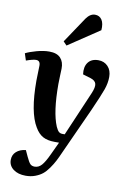

<svg xmlns="http://www.w3.org/2000/svg" viewBox="-112 -857 776 1151"><g transform="rotate(10 276.5 -281.5)"><path d="M212.9 -603 317.9 -759.8Q341.8 -793 371.1 -793Q398.4 -793 412.8 -771Q427.2 -749 423.8 -708L233.9 -581.1ZM448.2 -227.1 320.8 53.2Q305.7 87.4 294.4 109.1Q283.2 130.9 265.4 156.2Q247.6 181.6 229.5 196Q211.4 210.4 185.3 220.2Q159.2 230 127.9 230Q81.1 230 52.5 208.3Q23.9 186.5 23.9 151.9Q23.9 120.6 45.7 101.3Q67.4 82 103 78.1L120.1 115.2Q134.8 147 144.5 157Q154.3 167 171.9 167Q195.8 167 214.1 146.5Q232.4 126 254.9 77.1L291 0H264.2Q220.7 0 192.6 -15.1Q164.6 -30.3 144 -65.9Q92.8 -149.4 92.8 -342.8Q92.8 -356.4 94 -390.4Q95.2 -424.3 95.2 -434.1Q95.2 -464.8 69.8 -464.8Q50.8 -464.8 9.8 -450.2L-3.9 -492.2Q21 -504.9 62.7 -516.4Q104.5 -527.8 139.2 -527.8Q186 -527.8 208 -503.9Q230 -480 229 -439Q229 -429.7 227.5 -398.2Q226.1 -366.7 226.1 -345.2Q226.1 -174.8 261.2 -91.8Q271 -70.3 279.8 -62.7Q288.6 -55.2 301.8 -55.2H315.9L432.1 -326.2Q448.7 -364.7 443.8 -384.8Q439 -404.8 409.2 -414.1L361.8 -428.2Q355.5 -474.1 376 -501Q396.5 -527.8 438 -527.8Q473.6 -527.8 496.3 -503.9Q519 -480 519 -439.9Q519 -402.8 504.9 -362.8Q490.7 -322.8 448.2 -227.1Z"/></g></svg>

Font: Literata SemiBold
Style: Italic
Weight: 650
Italic angle: -2.39999°
Designer: Latin by Veronika Burian and Jose Scaglione. Greek by Irene Vlachou. Cyrillic by Vera Evstafieva
Foundry: TypeTogether
Version: Version 3.021